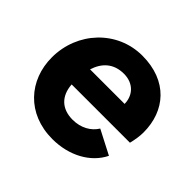

<svg xmlns="http://www.w3.org/2000/svg" viewBox="-140 -719 892 892"><g transform="rotate(45 306.0 -273.0)"><path d="M304 12C414 12 506 -39 545 -119L427 -180C404 -143 362 -118 307 -118C236 -118 193 -159 188 -231H571C578 -260 582 -285 582 -310C582 -451 492 -558 326 -558C161 -558 34 -422 34 -255C34 -106 137 12 304 12ZM199 -341C217 -398 256 -438 325 -438C386 -438 425 -398 426 -341Z"/></g></svg>

Font: Mluvka ExtraBold
Style: Italic
Weight: 800
Italic angle: -8°
Designer: Modified by Jiří Krblich, Original typeface by Gumpita Rahayu
Foundry: Gumpita Rahayu & Jiří Krblich
Version: Version 2.000;Glyphs 3.1.1 (3134)